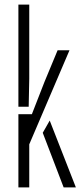

<svg xmlns="http://www.w3.org/2000/svg" viewBox="-20 -820 356 840"><path d="M60.5 0V-320.5H119.5L174.5 -461.5L232 -600H284L108 -188.5V0ZM60.5 -353V-800H108V-475.5L105.5 -353ZM167 -239 197.5 -292.5 312 0H258.5Z"/></svg>

Font: Big Shoulders Stencil Text Thin ExtraLight
Style: Regular
Weight: 250
Version: Version 2.001